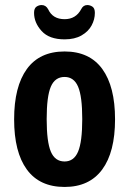

<svg xmlns="http://www.w3.org/2000/svg" viewBox="-20 -734 510 761"><path d="M236 7Q137 7 86.5 -62Q36 -131 36 -261Q36 -391 86.5 -460.5Q137 -530 236 -530Q335 -530 385.5 -460.5Q436 -391 436 -261Q436 -131 385 -62Q334 7 236 7ZM236 -94Q273 -94 289.5 -133Q306 -172 306 -262Q306 -352 289.5 -390.5Q273 -429 236 -429Q198 -429 181.5 -390.5Q165 -352 165 -262Q165 -172 181.5 -133Q198 -94 236 -94ZM236 -578Q175 -578 145 -611Q115 -644 115 -683Q115 -701 124.5 -707.5Q134 -714 145 -714Q162 -714 171 -697Q189 -658 236 -658Q281 -658 302 -698Q310 -714 326 -714Q337 -714 346.5 -707.5Q356 -701 356 -683Q356 -657 343 -633Q330 -609 303 -593.5Q276 -578 236 -578Z"/></svg>

Font: Asap Condensed SemiBold
Style: Regular
Weight: 600
Width: 3
Designer: Pablo Cosgaya
Foundry: Omnibus-Type
Version: Version 3.001; ttfautohint (v1.8.4.7-5d5b)